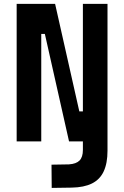

<svg xmlns="http://www.w3.org/2000/svg" viewBox="-20 -713 626 968"><path d="M240.7 234.4 239.7 117.2 327.6 115.7Q364.3 113.3 381.1 96.2Q397.9 79.1 397.9 43V-89.8H522V46.9Q522 109.9 502.9 150.9Q483.9 191.9 443.8 211.9Q403.8 231.9 341.3 232.9ZM328.1 0 206.1 -542H152.8V-693.4H257.8L379.9 -151.4H412.6V0ZM64 0V-693.4H188V0ZM397.9 0V-693.4H522V0Z"/></svg>

Font: Cascadia Code PL
Style: Regular
Weight: 400
Monospace: yes
Designer: Aaron Bell
Foundry: Saja Typeworks
Version: Version 2102.003